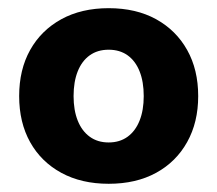

<svg xmlns="http://www.w3.org/2000/svg" viewBox="-20 -761 526 465"><path d="M243.2 -315.9Q177.2 -315.9 128.4 -342.5Q79.6 -369.1 53 -416.7Q26.4 -464.4 26.4 -528.3Q26.4 -592.3 53 -639.9Q79.6 -687.5 128.4 -714.4Q177.2 -741.2 243.2 -741.2Q309.6 -741.2 358.2 -714.4Q406.7 -687.5 433.3 -639.9Q460 -592.3 460 -528.3Q460 -464.8 433.3 -417Q406.7 -369.1 358.2 -342.5Q309.6 -315.9 243.2 -315.9ZM243.2 -416Q270 -416 289.1 -429.9Q308.1 -443.8 318.1 -469Q328.1 -494.1 328.1 -528.3Q328.1 -563 318.1 -588.1Q308.1 -613.3 289.1 -627Q270 -640.6 243.2 -640.6Q216.3 -640.6 197.3 -627Q178.2 -613.3 168.2 -588.1Q158.2 -563 158.2 -528.3Q158.2 -494.1 168.2 -469Q178.2 -443.8 197.3 -429.9Q216.3 -416 243.2 -416Z"/></svg>

Font: Inter 20pt ExtraBold
Style: Regular
Weight: 800
Version: Version 4.001;git-66647c0bb